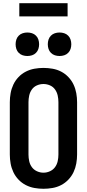

<svg xmlns="http://www.w3.org/2000/svg" viewBox="-20 -1165 540 1193"><path d="M250 8Q278 8 306.5 3Q335 -2 360 -15Q385 -28 405 -49Q425 -70 437 -95.5Q449 -121 454 -149Q459 -177 459 -205V-530Q459 -558 454 -586Q449 -614 437 -639.5Q425 -665 405 -686Q385 -707 360 -720Q335 -733 306.5 -738Q278 -743 250 -743Q222 -743 194 -738Q166 -733 140.5 -720Q115 -707 95 -686Q75 -665 63 -639.5Q51 -614 46 -586Q41 -558 41 -530V-205Q41 -177 46 -149Q51 -121 63 -95.5Q75 -70 95 -49Q115 -28 140.5 -15Q166 -2 194 3Q222 8 250 8ZM250 -92Q229 -92 209.5 -101Q190 -110 178 -126.5Q166 -143 161.5 -163.5Q157 -184 157 -205V-530Q157 -551 161.5 -571.5Q166 -592 178 -609Q190 -626 209.5 -634.5Q229 -643 250 -643Q271 -643 290.5 -634.5Q310 -626 322 -609Q334 -592 338.5 -571.5Q343 -551 343 -530V-205Q343 -184 338.5 -163.5Q334 -143 322 -126.5Q310 -110 290.5 -101Q271 -92 250 -92ZM350 -817Q365 -817 379 -821.5Q393 -826 403.5 -836.5Q414 -847 418.5 -861Q423 -875 423 -890Q423 -905 418.5 -919Q414 -933 403.5 -943.5Q393 -954 379 -958.5Q365 -963 350 -963Q335 -963 321 -958.5Q307 -954 296.5 -943.5Q286 -933 281.5 -919Q277 -905 277 -890Q277 -875 281.5 -861Q286 -847 296.5 -836.5Q307 -826 321 -821.5Q335 -817 350 -817ZM150 -817Q165 -817 179 -821.5Q193 -826 203.5 -836.5Q214 -847 218.5 -861Q223 -875 223 -890Q223 -905 218.5 -919Q214 -933 203.5 -943.5Q193 -954 179 -958.5Q165 -963 150 -963Q135 -963 121 -958.5Q107 -954 96.5 -943.5Q86 -933 81.5 -919Q77 -905 77 -890Q77 -875 81.5 -861Q86 -847 96.5 -836.5Q107 -826 121 -821.5Q135 -817 150 -817ZM100 -1063H400V-1145H100Z"/></svg>

Font: Iosevka SS09
Style: Bold
Weight: 700
Monospace: yes
Designer: Belleve Invis
Foundry: Belleve Invis
Version: Version 5.2.1; ttfautohint (v1.8.3)